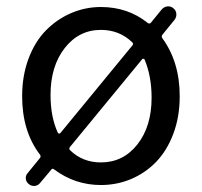

<svg xmlns="http://www.w3.org/2000/svg" viewBox="-20 -579 645 614"><path d="M442.4 -388.7Q441.4 -390.6 438.5 -391.1Q435.5 -391.6 434.6 -389.6L204.1 -109.4Q199.2 -103.5 204.1 -98.6Q244.1 -59.6 302.7 -59.6Q374 -59.6 419.4 -117.2Q464.8 -174.8 464.8 -266.6Q464.8 -335 442.4 -388.7ZM165 -154.3Q166 -152.3 168.5 -151.9Q170.9 -151.4 172.9 -153.3L403.3 -433.6Q408.2 -439.5 402.3 -444.3Q361.3 -483.4 302.7 -483.4Q232.4 -483.4 187 -425.3Q141.6 -367.2 141.6 -275.4Q141.6 -205.1 165 -154.3ZM534.2 -552.7Q543 -545.9 543.9 -535.2Q544.9 -524.4 538.1 -515.6L500 -468.8Q495.1 -462.9 499 -457Q554.7 -380.9 554.7 -271.5Q554.7 -205.1 534.2 -150.9Q513.7 -96.7 479 -61Q444.3 -25.4 398.9 -6.3Q353.5 12.7 302.7 12.7Q219.7 12.7 153.3 -37.1Q147.5 -42 143.6 -36.1L108.4 5.9Q101.6 14.6 90.8 15.6Q89.8 15.6 87.9 15.6Q79.1 15.6 72.3 9.8Q63.5 2.9 62.5 -7.3Q61.5 -17.6 68.4 -25.4L107.4 -73.2Q112.3 -79.1 107.4 -85Q50.8 -159.2 50.8 -271.5Q50.8 -336.9 71.3 -391.6Q91.8 -446.3 127 -481.9Q162.1 -517.6 207.5 -537.1Q252.9 -556.6 302.7 -556.6Q388.7 -556.6 452.1 -505.9Q458 -501 462.9 -506.8L497.1 -548.8Q503.9 -556.6 514.6 -558.6Q516.6 -558.6 518.6 -558.6Q527.3 -558.6 534.2 -552.7Z"/></svg>

Font: Gen Jyuu Gothic P Regular
Style: Regular
Weight: 400
Designer: [Source Han Sans]
Ryoko NISHIZUKA  (kana & ideographs); Paul D. Hunt (Latin, Greek & Cyrillic); Wenlong ZHANG  (bopomofo
Version: Version 1.002.20150607